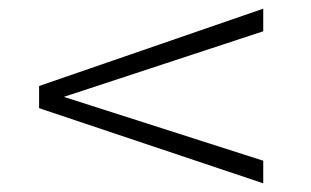

<svg xmlns="http://www.w3.org/2000/svg" viewBox="-20 -520 717 442"><path d="M586 -448V-500L70 -322V-271L586 -98V-150L127 -297Z"/></svg>

Font: Exo 2 Light Expanded
Style: Regular
Weight: 300
Width: 7
Designer: Natanael Gama
Version: Version 1.001;PS 001.001;hotconv 1.0.70;makeotf.lib2.5.58329